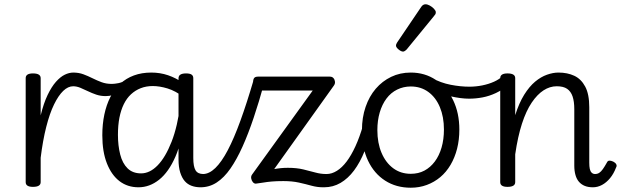

<svg xmlns="http://www.w3.org/2000/svg" viewBox="-20 -858 2903 897"><path d="M134 15Q117 15 108.5 9.5Q100 4 100 -7V-493Q100 -504 108.5 -509.5Q117 -515 134 -515Q152 -515 161 -509.5Q170 -504 170 -493V-319Q184 -376 202.5 -414.5Q221 -453 241.5 -476Q262 -499 282.5 -509Q303 -519 323 -519Q338 -519 345 -509.5Q352 -500 352 -487Q352 -474 344.5 -464.5Q337 -455 322 -455Q298 -455 275.5 -433.5Q253 -412 232.5 -370Q212 -328 196 -265Q180 -202 170 -121V-7Q170 4 161 9.5Q152 15 134 15Z M474 -409Q450 -409 429.5 -416Q409 -423 390.5 -432Q372 -441 355 -448Q338 -455 321 -455Q306 -455 298.5 -464.5Q291 -474 291 -487Q291 -500 299 -509.5Q307 -519 322 -519Q348 -519 369.5 -511Q391 -503 412 -492.5Q433 -482 454.5 -474Q476 -466 502 -466Q515 -466 533 -469.5Q551 -473 566 -483Q575 -489 582.5 -484.5Q590 -480 594 -472Q598 -464 597 -455.5Q596 -447 588 -442Q570 -433 549 -426Q528 -419 509 -414Q490 -409 474 -409Z M627 17Q576 17 538.5 -11.5Q501 -40 479.5 -94.5Q458 -149 458 -226Q458 -278 467.5 -323Q477 -368 495.5 -404.5Q514 -441 541.5 -466.5Q569 -492 605.5 -505.5Q642 -519 687 -519Q728 -519 765 -506.5Q802 -494 840 -468V-403Q799 -434 762 -445Q725 -456 694 -456Q663 -456 637.5 -446Q612 -436 592 -417.5Q572 -399 558.5 -371.5Q545 -344 538 -308.5Q531 -273 531 -228Q531 -178 541.5 -136.5Q552 -95 576 -71.5Q600 -48 639 -48Q680 -48 716.5 -85.5Q753 -123 781.5 -195.5Q810 -268 823 -375L843 -308Q831 -198 799.5 -126Q768 -54 723.5 -18.5Q679 17 627 17ZM917 17Q894 17 875 10Q856 3 843 -12Q830 -27 822 -52Q814 -77 814 -114V-492Q814 -504 823 -509.5Q832 -515 849 -515Q867 -515 875 -509.5Q883 -504 883 -493V-120Q883 -80 893.5 -62.5Q904 -45 930 -45Q940 -45 945.5 -35.5Q951 -26 950 -14Q949 -2 941 7.5Q933 17 917 17Z M917 17Q905 17 900 7.5Q895 -2 898 -14Q901 -26 908.5 -35.5Q916 -45 928 -45Q957 -45 986 -73Q1015 -101 1044 -156Q1073 -211 1103 -293.5Q1133 -376 1165 -485Q1168 -492 1176.5 -494Q1185 -496 1195 -493Q1205 -490 1211 -483.5Q1217 -477 1214 -469Q1190 -382 1165 -307.5Q1140 -233 1113 -173Q1086 -113 1056.5 -70.5Q1027 -28 992.5 -5.5Q958 17 917 17Z M1489 17Q1462 17 1435 9.5Q1408 2 1376.5 -5Q1345 -12 1304 -12Q1272 -12 1249.5 -10Q1227 -8 1210 -5Q1193 -2 1175 0Q1167 0 1161 -7.5Q1155 -15 1153.5 -25Q1152 -35 1158 -43L1441 -435H1185Q1172 -435 1167 -442.5Q1162 -450 1162 -468Q1162 -486 1167 -493Q1172 -500 1185 -500H1521Q1532 -500 1538 -493Q1544 -486 1545 -476Q1546 -466 1539 -457L1261 -68Q1277 -71 1292.5 -72.5Q1308 -74 1325 -74Q1366 -74 1397 -66.5Q1428 -59 1453.5 -52Q1479 -45 1504 -45Q1515 -45 1520 -37Q1525 -29 1525 -17Q1525 -3 1516 7Q1507 17 1489 17Z M1494 17Q1481 17 1475 7.5Q1469 -2 1470 -14Q1471 -26 1480 -35.5Q1489 -45 1506 -45Q1530 -45 1554 -60Q1578 -75 1599.5 -103.5Q1621 -132 1640.5 -174.5Q1660 -217 1676 -272Q1680 -285 1690.5 -287Q1701 -289 1710 -283.5Q1719 -278 1716 -265Q1704 -203 1683 -151Q1662 -99 1634 -61.5Q1606 -24 1571 -3.5Q1536 17 1494 17Z M1899 19Q1831 19 1779.5 -14Q1728 -47 1699.5 -107Q1671 -167 1671 -250Q1671 -309 1688 -358.5Q1705 -408 1735.5 -443.5Q1766 -479 1807.5 -499Q1849 -519 1899 -519Q1965 -519 2016.5 -484.5Q2068 -450 2097 -390Q2126 -330 2126 -253Q2126 -205 2115.5 -163.5Q2105 -122 2085 -88Q2065 -54 2037 -30.5Q2009 -7 1974 6Q1939 19 1899 19ZM1899 -46Q1935 -46 1963 -61Q1991 -76 2011.5 -103.5Q2032 -131 2043 -169Q2054 -207 2054 -253Q2054 -312 2035 -357.5Q2016 -403 1981 -428.5Q1946 -454 1899 -454Q1865 -454 1835.5 -439.5Q1806 -425 1785.5 -397.5Q1765 -370 1754 -332.5Q1743 -295 1743 -250Q1743 -190 1762.5 -144Q1782 -98 1817 -72Q1852 -46 1899 -46Z M2171 -397Q2134 -397 2085.5 -408Q2037 -419 1979 -450Q1969 -454 1967.5 -463Q1966 -472 1969.5 -481Q1973 -490 1980.5 -494.5Q1988 -499 1997 -494Q2039 -471 2085 -462Q2131 -453 2173 -453Q2203 -453 2233 -459Q2263 -465 2288.5 -476.5Q2314 -488 2329 -504Q2336 -511 2343.5 -508.5Q2351 -506 2357.5 -498Q2364 -490 2364.5 -480.5Q2365 -471 2357 -464Q2328 -438 2297 -423.5Q2266 -409 2234.5 -403Q2203 -397 2171 -397Z M1863 -617Q1854 -617 1842 -627Q1830 -637 1830 -645Q1830 -648 1831 -651Q1832 -654 1835 -659L1948 -826Q1952 -832 1957 -835Q1962 -838 1968 -838Q1977 -838 1988 -832Q1999 -826 2007.5 -817Q2016 -808 2016 -801Q2016 -795 2014 -791.5Q2012 -788 2006 -781L1880 -627Q1870 -617 1863 -617Z M2750 17Q2728 17 2712 10.5Q2696 4 2685 -8.5Q2674 -21 2668.5 -40.5Q2663 -60 2663 -84V-348Q2663 -384 2655 -407.5Q2647 -431 2629.5 -443Q2612 -455 2581 -455Q2549 -455 2519.5 -436Q2490 -417 2464 -378.5Q2438 -340 2418.5 -280Q2399 -220 2387 -137V-7Q2387 4 2378 9.5Q2369 15 2351 15Q2334 15 2325.5 9.5Q2317 4 2317 -7V-493Q2317 -504 2325.5 -509.5Q2334 -515 2351 -515Q2369 -515 2378 -509.5Q2387 -504 2387 -493V-320Q2405 -377 2429 -415.5Q2453 -454 2480 -476.5Q2507 -499 2535.5 -509Q2564 -519 2589 -519Q2631 -519 2663 -504Q2695 -489 2714 -453.5Q2733 -418 2733 -357V-98Q2733 -80 2735.5 -68.5Q2738 -57 2744.5 -51Q2751 -45 2760 -45Q2771 -45 2779.5 -50.5Q2788 -56 2796.5 -68Q2805 -80 2815 -98Q2819 -107 2826.5 -107.5Q2834 -108 2845 -103Q2855 -98 2859 -90.5Q2863 -83 2858 -75Q2847 -46 2830 -25.5Q2813 -5 2792.5 6Q2772 17 2750 17Z"/></svg>

Font: Playwrite GB S Light
Style: Regular
Weight: 300
Designer: Veronika Burian, José Scaglione
Foundry: TypeTogether
Version: Version 1.002